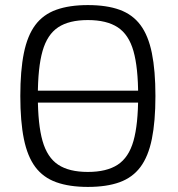

<svg xmlns="http://www.w3.org/2000/svg" viewBox="-20 -723 699 756"><path d="M85 -319V-366H568V-319ZM326 -703Q400 -703 451 -684.5Q502 -666 533 -624.5Q564 -583 578 -514Q592 -445 592 -345Q592 -245 578 -176Q564 -107 533 -65.5Q502 -24 451 -5.5Q400 13 326 13Q253 13 201.5 -5.5Q150 -24 119 -65.5Q88 -107 74 -176Q60 -245 60 -345Q60 -445 74 -514Q88 -583 119 -624.5Q150 -666 201.5 -684.5Q253 -703 326 -703ZM326 -644Q252 -644 209 -615.5Q166 -587 147.5 -522Q129 -457 129 -345Q129 -233 147.5 -168Q166 -103 209 -74.5Q252 -46 326 -46Q400 -46 443.5 -74.5Q487 -103 505.5 -168Q524 -233 524 -345Q524 -457 505.5 -522Q487 -587 443.5 -615.5Q400 -644 326 -644Z"/></svg>

Font: Exo 2 Light
Style: Regular
Weight: 300
Designer: Natanael Gama
Foundry: Natanael Gama
Version: Version 2.010